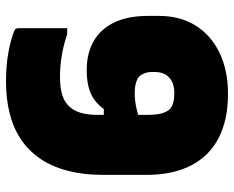

<svg xmlns="http://www.w3.org/2000/svg" viewBox="-90 -670 780 640"><g transform="rotate(-90 300.0 -350.0)"><path d="M348 -720Q403 -720 448 -711.5Q493 -703 518 -692Q523 -690 524.5 -686.5Q526 -683 526 -676Q526 -673 526 -657Q526 -641 526 -619Q526 -597 526 -574.5Q526 -552 526 -535.5Q526 -519 526 -516H506Q471 -528 435.5 -534Q400 -540 364 -540Q329 -540 305 -533Q281 -526 266 -510Q251 -495 244 -471Q237 -447 237 -414V-254Q237 -231 239 -216Q241 -201 245.5 -191Q250 -181 255 -175Q264 -166 278 -162.5Q292 -159 310 -159Q343 -159 361.5 -176Q380 -193 380 -224V-232Q380 -248 375.5 -259Q371 -270 365 -276Q359 -282 344.5 -286.5Q330 -291 308 -291Q283 -291 254 -284Q225 -277 199 -263V-394H282L242 -371Q267 -416 300.5 -433.5Q334 -451 386 -451Q442 -451 482.5 -428Q523 -405 545 -359.5Q567 -314 567 -246V-210Q567 -139 534.5 -87.5Q502 -36 443.5 -8Q385 20 307 20Q221 20 160.5 -11Q100 -42 68.5 -103Q37 -164 37 -253V-392Q37 -463 51.5 -517Q66 -571 93.5 -609.5Q121 -648 159 -672.5Q197 -697 245 -708.5Q293 -720 348 -720Z"/></g></svg>

Font: Recursive Monospace Black
Style: Regular
Weight: 900
Version: Version 1.047